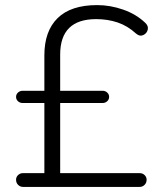

<svg xmlns="http://www.w3.org/2000/svg" viewBox="-20 -733 640 753"><path d="M70 0Q59 0 51 -8Q43 -16 43 -28Q43 -39 51 -46.5Q59 -54 70 -54H154V-329H69Q58 -329 50.5 -336Q43 -343 43 -353Q43 -363 50.5 -370Q58 -377 69 -377H154V-516Q154 -611 206 -662Q258 -713 361 -713Q412 -713 462.5 -695.5Q513 -678 548 -645Q563 -632 559.5 -617Q556 -602 542 -595.5Q528 -589 514 -601Q480 -632 441 -645Q402 -658 357 -658Q216 -658 216 -519V-377H382Q393 -377 400.5 -370Q408 -363 408 -353Q408 -343 400.5 -336Q393 -329 382 -329H216V-54H528Q539 -54 547 -46.5Q555 -39 555 -28Q555 -16 547 -8Q539 0 528 0Z"/></svg>

Font: Nunito Light
Style: Regular
Weight: 300
Designer: Vernon Adams
Foundry: Vernon Adams
Version: Version 3.601; ttfautohint (v1.8.2.53-6de2)